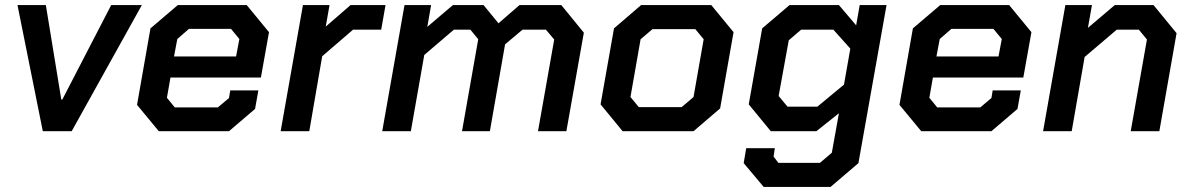

<svg xmlns="http://www.w3.org/2000/svg" viewBox="-20 -518 4701 758"><path d="M49 -498H161L222 -125H226L419 -498H540L263 0H149Z M521 -104 574 -406 682 -498H954L1042 -391L1010 -212H653L639 -132L670 -94H840L884 -131L889 -161H1000L987 -88L884 0H607ZM912 -295 925 -364 892 -404H726L680 -364L667 -295Z M1176 -498H1281L1266 -413L1364 -498H1502L1485 -401H1374L1252 -296L1201 0H1088Z M1577 -498H1682L1667 -412L1768 -498H1889L1948 -426L2031 -498H2196L2285 -389L2216 0H2104L2168 -362L2135 -401H2043L1974 -343L1914 0H1804L1868 -363L1837 -401H1772L1655 -301L1602 0H1489Z M2351 -106 2404 -406 2511 -498H2788L2876 -391L2823 -90L2718 0H2438ZM2671 -95 2718 -135 2758 -363 2725 -403H2556L2509 -363L2469 -135L2502 -95Z M3480 -498 3369 126 3259 220H2995L2916 126L2926 67H3039L3034 100L3053 125H3217L3264 85L3292 -71L3203 0H3023L2936 -106L2989 -406L3097 -498H3292L3360 -418L3374 -498ZM3337 -326 3270 -401H3143L3094 -359L3054 -139L3089 -97H3207L3312 -184Z M3531 -104 3584 -406 3692 -498H3964L4052 -391L4020 -212H3663L3649 -132L3680 -94H3850L3894 -131L3899 -161H4010L3997 -88L3894 0H3617ZM3922 -295 3935 -364 3902 -404H3736L3690 -364L3677 -295Z M4186 -498H4291L4275 -408L4381 -498H4534L4625 -387L4557 0H4444L4508 -362L4476 -401H4389L4262 -293L4211 0H4098Z"/></svg>

Font: Chakra Petch SemiBold
Style: Italic
Weight: 600
Italic angle: -10°
Designer: Katatrad Aksorn Co.,Ltd.
Foundry: Cadson Demak Co.,Ltd.
Version: Version 1.000; ttfautohint (v1.6)